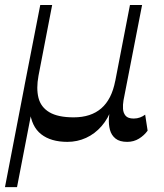

<svg xmlns="http://www.w3.org/2000/svg" viewBox="-51 -571 671 787"><path d="M225.4 10.5Q157.6 10.5 117.6 -20.9Q77.6 -52.3 70.8 -119.2L49.4 -219.6L114 -550.5H162.8L106.8 -260.5Q97.1 -208.4 106.7 -170.1Q116.3 -131.8 151.4 -110.9Q186.6 -90 251.1 -90Q321.8 -90 364.4 -127.1Q407 -164.1 421.4 -239.7L408.4 -130.9Q393.1 -85.7 365.4 -54Q337.8 -22.3 301.8 -5.9Q265.9 10.5 225.4 10.5ZM-30.6 196 55.8 -252.2 105.1 -250.4 18.8 196ZM470.4 10.5Q439.4 10.5 422.5 -3.1Q405.6 -16.7 399.7 -38.7Q393.8 -60.7 395.5 -86.8Q397.2 -112.9 401.8 -137.6L481.7 -550.5H531.4L455.2 -159.5Q452.2 -142.1 453.2 -125.1Q454.2 -108.1 463.8 -96.6Q473.4 -85.1 497.2 -85.1Q511.2 -85.1 523.1 -89.6Q535.1 -94.1 544 -101.1L554.1 -35.6Q540.3 -16 518.8 -2.8Q497.3 10.5 470.4 10.5Z"/></svg>

Font: Savate ExtraLight
Style: Italic
Weight: 200
Italic angle: -11°
Designer: Max Esnée
Foundry: Plomb Type
Version: Version 2.000